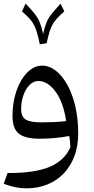

<svg xmlns="http://www.w3.org/2000/svg" viewBox="-20 -745 508 1040"><path d="M232.6 -510.8Q240.5 -547 247.8 -571.1Q255 -595.1 264.9 -612.6Q274.7 -630.1 289.9 -646.5Q305.1 -662.9 328.3 -683.4L308.2 -725.4Q276.9 -691.7 259.2 -669.1Q241.5 -646.6 231.6 -622.7Q221.8 -598.8 213.5 -561.1Q205.6 -599.1 195.7 -623.1Q185.8 -647.1 168.3 -669.6Q150.8 -692.1 118.9 -725.4L98.8 -683.4Q122.2 -663.2 137.4 -647Q152.6 -630.9 162.4 -612.9Q172.2 -595 179.9 -569.5Q187.7 -543.9 195.6 -505ZM338.5 -89.2Q306.6 -85.2 271 -83.7Q235.4 -82.2 204.5 -82.2Q144 -82.2 119.3 -97.4Q94.5 -112.5 94.5 -154.5Q94.5 -195.4 107.1 -229.9Q119.6 -264.4 140.7 -285.3Q161.7 -306.2 187.3 -306.2Q238.4 -306.2 280.7 -248.9Q322.9 -191.7 338.5 -89.2ZM123.5 275Q186.8 275 238.2 253.6Q289.6 232.3 326.7 192.9Q363.7 153.5 383.7 99Q403.6 44.6 403.6 -21.9Q403.6 -101.1 388.1 -168.3Q372.5 -235.5 345 -285.1Q317.5 -334.6 282.3 -362.1Q247 -389.6 207.3 -389.6Q174.5 -389.6 145.5 -368Q116.5 -346.4 94.5 -308.8Q72.5 -271.2 60.1 -221.8Q47.7 -172.3 47.7 -116.1Q47.7 -48 82.4 -20.8Q117.2 6.4 193.8 6.4Q235.1 6.4 276.3 2.6Q317.5 -1.1 355 -8.3Q357.5 8.5 359.1 22.5Q360.8 36.5 361.2 53.5Q326.7 127.7 245.7 160.3Q164.7 192.9 21.1 192.1L0 250.4Q20.9 258.3 41.5 263.8Q62.1 269.4 82.8 272.2Q103.6 275 123.5 275Z"/></svg>

Font: Pinar FD VF
Style: Regular
Weight: 300
Designer: Amin Abedi
Version: Version 2.000